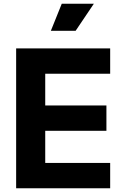

<svg xmlns="http://www.w3.org/2000/svg" viewBox="-20 -1003 629 1023"><path d="M66 0H567V-135H221V-306H547V-441H221V-610H567V-745H66ZM251 -839H383L480 -983H309Z"/></svg>

Font: Plus Jakarta Sans ExtraBold
Style: Regular
Weight: 800
Designer: Gumpita Rahayu
Foundry: Tokotype
Version: Version 2.004; ttfautohint (v1.8.3)